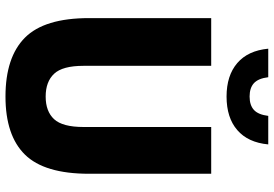

<svg xmlns="http://www.w3.org/2000/svg" viewBox="-169 -819 998 700"><g transform="rotate(90 330.0 -469.0)"><path d="M332 10Q188.5 10 117.2 -61Q46 -132 46 -294.5V-740H220V-274.5Q220 -198 249 -167.2Q278 -136.5 332 -136.5Q386 -136.5 414.5 -167.2Q443 -198 443 -274.5V-740H613.5V-294.5Q613.5 -132 543.8 -61Q474 10 332 10ZM332 -796Q255.5 -796 210 -835Q164.5 -874 157.5 -948H261.5Q266 -911.5 283.2 -895.8Q300.5 -880 332 -880Q363.5 -880 380.8 -895.8Q398 -911.5 402.5 -948H506.5Q499.5 -874 454.2 -835Q409 -796 332 -796Z"/></g></svg>

Font: Encode Sans Cnd XBd
Style: Regular
Weight: 800
Width: 3
Designer: Multiple Designers
Foundry: Impallari Type
Version: Version 3.002; ttfautohint (v1.8.3) -l 8 -r 50 -G 200 -x 14 